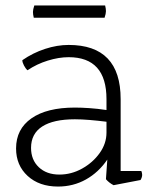

<svg xmlns="http://www.w3.org/2000/svg" viewBox="-20 -675 563 705"><path d="M496 -14 397 5Q380 -4 369 -17L374 -89Q342 -42 295.5 -16Q249 10 193 10Q124 10 81.5 -29Q39 -68 39 -130Q39 -201 95.5 -240.5Q152 -280 255 -280Q278 -280 308 -278Q338 -276 371 -271V-311Q371 -465 232 -465Q196 -465 155.5 -452.5Q115 -440 81 -417Q74 -423 68 -434.5Q62 -446 62 -454Q101 -481 145.5 -495.5Q190 -510 232 -510Q423 -510 423 -311V-47H499Q502 -40 502 -33Q502 -24 496 -14ZM371 -188V-228Q339 -232 309 -234.5Q279 -237 255 -237Q176 -237 135 -210.5Q94 -184 94 -132Q94 -88 122.5 -61Q151 -34 198 -34Q242 -34 281.5 -56Q321 -78 346 -113Q371 -148 371 -188ZM364 -610H104Q101 -622 101 -631Q101 -640 106 -655H366Q369 -643 369 -634Q369 -625 364 -610Z"/></svg>

Font: Scope One
Style: Regular
Weight: 400
Designer: Dalton Maag Ltd
Foundry: Dalton Maag Ltd
Version: Version 1.001; ttfautohint (v1.4.1) -l 11 -r 50 -G 50 -x 14 